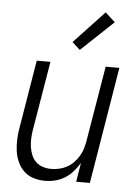

<svg xmlns="http://www.w3.org/2000/svg" viewBox="-54 -802 608 852"><g transform="rotate(5 250.0 -376.0)"><path d="M179 8Q152 8 127.5 0.5Q103 -7 85 -24Q67 -41 56.5 -64Q46 -87 42.5 -112.5Q39 -138 40 -164.5Q41 -191 46 -218L96 -520H157L105 -209Q102 -189 101.5 -170Q101 -151 104 -133Q107 -115 114 -98.5Q121 -82 134 -70Q147 -58 164.5 -52.5Q182 -47 202 -47Q219 -47 237 -51Q255 -55 271.5 -64Q288 -73 301 -86.5Q314 -100 324 -116.5Q334 -133 339 -150Q344 -167 347 -185L403 -520H464L378 0H317L331 -85Q319 -65 303 -46.5Q287 -28 266.5 -15.5Q246 -3 223.5 2.5Q201 8 179 8ZM282 -584 247 -616 382 -760 426 -720Z"/></g></svg>

Font: Iosevka Term Curly Lt Obl
Style: Regular
Weight: 300
Italic angle: -9°
Designer: Belleve Invis
Foundry: Belleve Invis
Version: Version 32.3.0